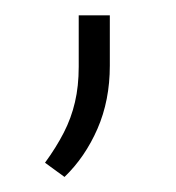

<svg xmlns="http://www.w3.org/2000/svg" viewBox="-20 -103 229 250"><path d="M123 -83V-17.6Q123 27.8 106.9 64.7Q90.8 101.6 64 127.4L38.6 108.9Q53.2 88.9 63 69.8Q72.8 50.8 77.6 30Q82.5 9.3 82.5 -16.1V-83Z"/></svg>

Font: Roboto Condensed ExtraLight
Style: Regular
Weight: 250
Designer: Christian Robertson
Foundry: Google
Version: Version 3.008; 2023